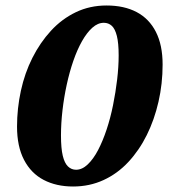

<svg xmlns="http://www.w3.org/2000/svg" viewBox="-20 -664 622 699"><path d="M246 15Q185 15 139 -9Q93 -33 67.5 -82Q42 -131 42 -203Q42 -269 56 -333.5Q70 -398 98 -453.5Q126 -509 165.5 -552Q205 -595 256 -619.5Q307 -644 368 -644Q432 -644 477.5 -620Q523 -596 547.5 -548Q572 -500 572 -429Q572 -359 557 -293.5Q542 -228 514.5 -172.5Q487 -117 447.5 -74.5Q408 -32 357 -8.5Q306 15 246 15ZM257 -46Q279 -46 299.5 -65.5Q320 -85 337 -117.5Q354 -150 368 -192Q382 -234 391.5 -281Q401 -328 406.5 -374.5Q412 -421 412 -462Q412 -507 405.5 -533Q399 -559 387 -570Q375 -581 358 -581Q336 -581 316 -563Q296 -545 278.5 -514Q261 -483 247 -442.5Q233 -402 223 -356Q213 -310 207.5 -262.5Q202 -215 202 -171Q202 -124 208.5 -97Q215 -70 227.5 -58Q240 -46 257 -46Z"/></svg>

Font: Source Serif 4 ExtraBold
Style: Italic
Weight: 800
Italic angle: -12°
Designer: Frank Grießhammer
Foundry: Adobe Systems Incorporated
Version: Version 4.004;hotconv 1.0.116;makeotfexe 2.5.65601